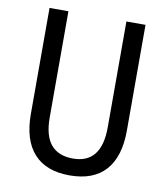

<svg xmlns="http://www.w3.org/2000/svg" viewBox="-82 -782 748 861"><g transform="rotate(10 292.5 -352.0)"><path d="M511 -232Q511 -114 456 -52Q401 10 292 10Q185 10 129.5 -51.5Q74 -113 74 -232V-714H160V-231Q160 -147 194 -107Q228 -67 294 -67Q424 -67 424 -232V-714H511Z"/></g></svg>

Font: Noto Sans Malayalam Condensed
Style: Regular
Weight: 400
Width: 3
Designer: Jelle Bosma - Monotype Design Team
Foundry: Monotype Imaging Inc.
Version: Version 2.104; ttfautohint (v1.8.4.7-5d5b)